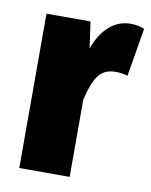

<svg xmlns="http://www.w3.org/2000/svg" viewBox="-68 -601 515 653"><g transform="rotate(10 189.5 -274.5)"><path d="M379 -540 351 -373Q330 -379 309 -379Q269 -379 249 -350.5Q229 -322 217 -266V0H43V-533H195L208 -442Q226 -493 258 -521Q290 -549 332 -549Q355 -549 379 -540Z"/></g></svg>

Font: Fira Sans Condensed ExtraBold
Style: Regular
Weight: 800
Width: 3
Designer: Carrois Corporate & Edenspiekermann AG
Foundry: Carrois Corporate GbR & Edenspiekermann AG
Version: Version 4.203